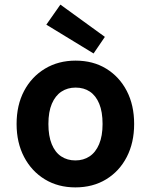

<svg xmlns="http://www.w3.org/2000/svg" viewBox="-20 -801 655 833"><path d="M307 12Q232 12 174.5 -23Q117 -58 84.5 -120Q52 -182 52 -263Q52 -345 84.5 -406.5Q117 -468 175 -503Q233 -538 308 -538Q384 -538 441 -503Q498 -468 530 -406.5Q562 -345 562 -263Q562 -182 530 -120Q498 -58 440.5 -23Q383 12 307 12ZM307 -105Q342 -105 368.5 -122.5Q395 -140 410 -175.5Q425 -211 425 -263Q425 -316 410.5 -351Q396 -386 370 -403.5Q344 -421 308 -421Q273 -421 246.5 -403.5Q220 -386 205 -351Q190 -316 190 -263Q190 -211 204.5 -175.5Q219 -140 245.5 -122.5Q272 -105 307 -105ZM386 -569 181 -694 242 -781 435 -641Z"/></svg>

Font: DM Sans 9pt
Style: Bold
Weight: 700
Designer: Colophon Foundry, Jonny Pinhorn
Foundry: Colophon Foundry
Version: Version 4.004;gftools[0.9.30]